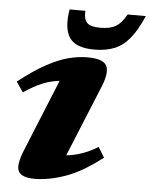

<svg xmlns="http://www.w3.org/2000/svg" viewBox="-53 -776 654 832"><g transform="rotate(5 274.0 -360.0)"><path d="M72.5 -107 200 -419.5Q163 -415.5 127 -401Q91 -386.5 45.5 -356L15 -400Q82.5 -453 135.2 -481.5Q188 -510 230.8 -520.8Q273.5 -531.5 310.5 -531.5Q380 -531.5 394.8 -502.8Q409.5 -474 384 -411.5L256.5 -100.5Q325.5 -107 393.5 -149L420.5 -104.5Q334 -37.5 261.8 -12.2Q189.5 13 128.5 13Q74 13 59 -12.2Q44 -37.5 72.5 -107ZM356 -664Q398.5 -664 423 -678.8Q447.5 -693.5 468.5 -731.5H547.5Q521 -669.5 491.5 -633.5Q462 -597.5 425 -582.5Q388 -567.5 337.5 -567.5Q257 -567.5 229.5 -608Q202 -648.5 216 -731.5H284.5Q282.5 -693.5 298 -678.8Q313.5 -664 356 -664Z"/></g></svg>

Font: Newsreader 6pt
Style: Bold Italic
Weight: 700
Italic angle: -17°
Designer: Hugues Gentile
Foundry: Production Type
Version: Version 1.003; ttfautohint (v1.8.3)